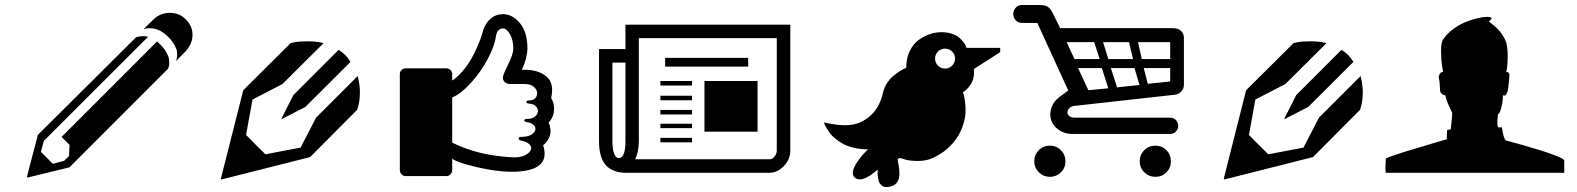

<svg xmlns="http://www.w3.org/2000/svg" viewBox="-20 -693 6324 770"><path d="M724.1 -616.2Q753.4 -587.9 752 -550.5Q750.5 -513.2 721.2 -483.9L684.1 -446.8Q685.1 -448.7 686.8 -451.9Q688.5 -455.1 689.9 -465.6Q691.4 -476.1 689.7 -486.8Q688 -497.6 679 -513.9Q669.9 -530.3 653.8 -545.9Q639.6 -560.1 624.3 -568.4Q608.9 -576.7 596.9 -578.4Q585 -580.1 575.2 -579.6Q565.4 -579.1 560.5 -577.1L555.2 -575.2L594.2 -613.8Q620.6 -640.6 659.7 -641.4Q698.7 -642.1 724.1 -616.2ZM652.8 -416 258.8 -22 90.8 19 87.9 16.1 131.8 -151.9 525.9 -543.9Q549.8 -550.8 574.2 -545.9L155.8 -127.9L144 -84L191.9 -36.1L236.8 -47.9L256.8 -66.9L258.8 -111.8L227.1 -144L609.9 -526.9Q617.2 -520.5 622.1 -515.1Q638.2 -499.5 647.2 -483.4Q656.2 -467.3 657.7 -455.8Q659.2 -444.3 658.4 -435.1Q657.7 -425.8 655.3 -420.9Z M1108.9 -217.8 1156.7 -312 1337.9 -493.2Q1353 -483.9 1364.7 -472.2Q1376 -460.9 1385.7 -444.8L1204.6 -264.2L1110.8 -215.8ZM865.7 23.9 955.6 -331.1 1145.5 -520Q1152.8 -522 1165.3 -524.4Q1177.7 -526.9 1212.6 -527.3Q1247.6 -527.8 1277.8 -520L1112.8 -356L992.7 -293.9L966.8 -151.9Q1009.8 -107.9 1044.4 -74.2L1185.5 -101.1L1247.6 -221.2L1414.6 -388.2Q1423.8 -351.6 1423.3 -321.5Q1422.9 -291.5 1418 -272.5L1412.6 -252.9L1223.6 -63L867.7 26.9Z M2180.2 -202.1Q2192.4 -173.8 2185.3 -149.7Q2178.2 -125.5 2158.2 -110.8Q2185.5 -24.9 2086.9 -8.3Q2009.3 4.9 1887.2 -23.9Q1813 -41.5 1794.4 -56.2Q1793.9 -56.6 1793.5 -57.1V-11.2Q1793.5 -1.5 1786.6 5.9Q1779.8 13.2 1770.5 13.2H1606.4Q1597.2 13.2 1590.3 5.9Q1583.5 -1.5 1583.5 -11.2V-396Q1583.5 -405.3 1590.3 -412.1Q1597.2 -418.9 1606.4 -418.9H1770.5Q1779.8 -418.9 1786.6 -412.1Q1793.5 -405.3 1793.5 -396V-370.1Q1815.4 -384.3 1835.7 -408.2Q1856 -432.1 1869.1 -455.3Q1882.3 -478.5 1892.6 -502Q1902.8 -525.4 1907.5 -538.1Q1912.1 -550.8 1912.6 -554.2Q1921.9 -593.3 1943.8 -614.7Q1965.8 -636.2 1997.6 -636.2Q2035.2 -636.2 2065.2 -600.1Q2095.2 -564 2095.2 -499Q2095.2 -481.4 2088.9 -457Q2082.5 -432.6 2072.3 -413.1H2086.4Q2110.4 -413.1 2130.9 -407.2Q2151.4 -401.4 2168.9 -388.2Q2186.5 -375 2191.9 -353.3Q2197.3 -331.5 2190.4 -299.8Q2201.2 -281.7 2201.9 -261.2Q2202.6 -240.7 2196.3 -225.8Q2189.9 -210.9 2180.2 -202.1ZM2092.3 -203.1Q2085.9 -204.1 2083.5 -207.3Q2081.1 -210.4 2083.5 -213.1Q2085.9 -215.8 2092.3 -215.8Q2119.1 -215.8 2130.9 -231Q2142.6 -246.1 2133.3 -261.5Q2124 -276.9 2099.6 -277.8Q2094.2 -278.3 2092 -281.2Q2089.8 -284.2 2092 -287.1Q2094.2 -290 2099.6 -290Q2126.5 -290 2132.8 -309.6Q2138.2 -328.1 2122.6 -343.3Q2108.9 -356 2086.4 -356H2027.3Q2012.7 -356 2004.6 -363.5Q1996.6 -371.1 1996.6 -381.8Q1996.6 -391.6 2017.6 -433.8Q2038.6 -476.1 2038.6 -498Q2038.6 -533.2 2024.9 -556.2Q2011.2 -579.1 1997.6 -579.1Q1985.4 -579.1 1978 -570.3Q1970.7 -561.5 1969.2 -547.9Q1963.4 -507.8 1936 -456.5Q1908.7 -405.3 1869.4 -361.6Q1830.1 -317.9 1793.5 -301.8V-121.1Q1899.9 -67.9 2039.6 -62Q2080.1 -61 2101.1 -81.1Q2117.7 -97.7 2104.5 -112.8Q2094.7 -124 2071.3 -128.9Q2060.1 -130.4 2060.1 -137.7Q2060.5 -143.6 2068.4 -144Q2110.4 -144 2123.5 -165Q2133.3 -180.2 2118.7 -192.9Q2109.4 -201.2 2092.3 -203.1Z M2488.3 -594.2H3149.4V-88.9Q3149.4 -53.7 3123.5 -26.9Q3097.7 0 3065.4 0H2491.2Q2437 0 2409.7 -30.5Q2382.3 -61 2382.3 -127V-496.1H2488.3ZM2488.3 -127V-441.9H2436V-127Q2436 -93.8 2443.1 -76.4Q2450.2 -59.1 2461.4 -59.1Q2488.3 -59.1 2488.3 -127ZM3095.2 -88.9V-540H2542V-127Q2542 -84.5 2527.3 -54.2H3065.4Q3078.1 -54.2 3086.7 -65.7Q3095.2 -77.1 3095.2 -88.9ZM2755.4 -196.8V-179.2H2628.4V-196.8ZM2755.4 -140.1V-122.1H2628.4V-140.1ZM2805.2 -165V-368.2H3018.1V-165ZM2755.4 -309.1V-291H2628.4V-309.1ZM2755.4 -252V-233.9H2628.4V-252ZM2755.4 -368.2V-350.1H2628.4V-368.2ZM2647.5 -425.8V-460.9H2980.5V-425.8Z M3856 -501H3991.2V-483.9L3885.3 -416Q3887.7 -397.9 3884 -381.8Q3880.4 -365.7 3873.5 -355.5Q3866.7 -345.2 3859.6 -337.6Q3852.5 -330.1 3847.2 -326.7L3841.8 -323.2Q3843.3 -318.8 3845.7 -310.8Q3848.1 -302.7 3850.8 -278.8Q3853.5 -254.9 3851.3 -231.7Q3849.1 -208.5 3837.2 -177.7Q3825.2 -147 3803.2 -121.1Q3778.3 -92.3 3750 -75Q3721.7 -57.6 3700.2 -52.2Q3678.7 -46.9 3654.5 -47.6Q3630.4 -48.3 3619.9 -50.8Q3609.4 -53.2 3598.1 -57.1Q3596.2 -58.1 3595.2 -58.1Q3587.9 -60.1 3584.2 -58.1Q3580.6 -56.2 3580.1 -53.7V-50.8Q3592.8 7.3 3582 30.8Q3571.3 54.2 3538.1 57.1Q3525.4 58.1 3516.6 51.3Q3507.8 44.4 3504.6 33.9Q3501.5 23.4 3500.2 12.7Q3499 2 3499.5 -5.9L3500 -13.2Q3441.4 38.6 3413.1 22.9Q3398.4 15.1 3400.4 -3.9Q3400.4 -5.9 3400.9 -7.8Q3405.3 -25.4 3420.2 -46.9Q3435.1 -68.4 3448.2 -81.1L3460.9 -94.2Q3431.2 -94.2 3405.5 -100.1Q3379.9 -106 3362.3 -115.5Q3344.7 -125 3330.6 -136.5Q3316.4 -147.9 3308.1 -159.7Q3299.8 -171.4 3293.9 -180.9Q3288.1 -190.4 3286.1 -196.3L3284.2 -202.1Q3287.1 -201.2 3292 -200.2Q3296.9 -199.2 3311.5 -196.5Q3326.2 -193.8 3339.8 -192.4Q3353.5 -190.9 3371.1 -190.9Q3388.7 -190.9 3401.9 -193.8Q3442.9 -202.1 3475.6 -233.6Q3508.3 -265.1 3521 -320.8Q3525.4 -340.8 3536.6 -358.4Q3547.9 -376 3560.8 -387Q3573.7 -397.9 3585.9 -406Q3598.1 -414.1 3606.4 -417.5L3614.3 -420.9Q3614.3 -459.5 3628.7 -488.8Q3643.1 -518.1 3665.5 -533.7Q3688 -549.3 3710.7 -556.6Q3733.4 -564 3754.9 -564Q3778.8 -564 3797.9 -557.4Q3816.9 -550.8 3827.4 -541.5Q3837.9 -532.2 3844.7 -523.2Q3851.6 -514.2 3853.5 -507.8ZM3741.7 -486.3Q3730 -474.6 3730 -458Q3730 -441.4 3741.7 -429.7Q3753.4 -418 3770 -418Q3786.6 -418 3798.3 -429.7Q3810.1 -441.4 3810.1 -458Q3810.1 -474.6 3798.3 -486.3Q3786.6 -498 3770 -498Q3753.4 -498 3741.7 -486.3Z M4189.9 -108.9Q4216.8 -108.9 4234.9 -90.6Q4252.9 -72.3 4252.9 -45.9Q4252.9 -20 4234.9 -2Q4216.8 16.1 4189.9 16.1Q4164.6 16.1 4146.2 -2.2Q4127.9 -20.5 4127.9 -45.9Q4127.9 -72.3 4146 -90.6Q4164.1 -108.9 4189.9 -108.9ZM4675.8 -45.9Q4675.8 -20 4658 -2Q4640.1 16.1 4613.8 16.1Q4587.4 16.1 4569.1 -2Q4550.8 -20 4550.8 -45.9Q4550.8 -72.3 4569.1 -90.6Q4587.4 -108.9 4613.8 -108.9Q4640.1 -108.9 4658 -90.6Q4675.8 -72.3 4675.8 -45.9ZM4231.9 -580.1H4684.1Q4705.6 -580.1 4716.8 -568.8Q4728 -557.6 4728 -540V-353Q4728 -337.4 4717.3 -325.9Q4706.5 -314.5 4690.9 -313L4287.1 -268.1Q4275.4 -266.6 4268.3 -259Q4261.2 -251.5 4260.7 -243.2Q4260.3 -234.9 4267.8 -228Q4275.4 -221.2 4289.1 -221.2H4671.9Q4687.5 -221.2 4696.3 -210.9Q4705.1 -200.7 4705.1 -188.5Q4705.1 -176.3 4696.3 -166Q4687.5 -155.8 4671.9 -155.8H4280.8Q4249 -155.8 4226.3 -171.9Q4203.6 -188 4195.8 -210.7Q4188 -233.4 4196 -259.5Q4204.1 -285.6 4229 -304.2L4264.2 -330.1L4140.1 -601.1H4079.1Q4062.5 -601.1 4053 -612.3Q4043.5 -623.5 4043.5 -637Q4043.5 -650.4 4053 -661.6Q4062.5 -672.9 4079.1 -672.9H4149.9Q4174.8 -672.9 4186 -662.8Q4197.3 -652.8 4207 -629.9ZM4507.8 -523.9H4403.8L4424.8 -456.1H4523.9ZM4257.8 -523.9 4289.1 -456.1H4390.1L4368.2 -523.9ZM4344.7 -331.1 4424.8 -338.9 4398.9 -419.9H4303.7ZM4460 -342.8 4549.8 -352.1 4529.8 -419.9H4435.1ZM4672.9 -366.2V-419.9H4566.9L4583 -356.9ZM4672.9 -456.1V-523.9H4543.9L4559.1 -456.1Z M5130.9 -217.8 5178.7 -312 5359.9 -493.2Q5375 -483.9 5386.7 -472.2Q5397.9 -460.9 5407.7 -444.8L5226.6 -264.2L5132.8 -215.8ZM4887.7 23.9 4977.5 -331.1 5167.5 -520Q5174.8 -522 5187.3 -524.4Q5199.7 -526.9 5234.6 -527.3Q5269.5 -527.8 5299.8 -520L5134.8 -356L5014.6 -293.9L4988.8 -151.9Q5031.7 -107.9 5066.4 -74.2L5207.5 -101.1L5269.5 -221.2L5436.5 -388.2Q5445.8 -351.6 5445.3 -321.5Q5444.8 -291.5 5439.9 -272.5L5434.6 -252.9L5245.6 -63L4889.6 26.9Z M6253.4 0H5537.6Q5534.7 -9.3 5537.6 -57.1Q5555.7 -66.4 5614 -84.5Q5672.4 -102.5 5725.6 -117.9Q5778.8 -133.3 5782.2 -134.8L5783.2 -170.9L5798.3 -174.8Q5804.2 -231.4 5804.2 -240.2Q5781.2 -285.2 5776.4 -311Q5774.4 -311 5771 -311.5Q5767.6 -312 5762 -316.9Q5756.3 -321.8 5755.4 -330.1Q5754.4 -337.9 5753.9 -353.8Q5753.4 -369.6 5750.5 -377.9Q5748.5 -388.2 5754.6 -397.2Q5760.7 -406.2 5767.6 -403.8Q5765.1 -415.5 5762.5 -433.3Q5759.8 -451.2 5759.3 -487.1Q5758.8 -522.9 5767.6 -535.2Q5816.9 -604.5 5925.3 -624Q5950.7 -627 5958.5 -623Q5963.9 -621.1 5960 -616.2L5951.2 -606Q5953.1 -604.5 5956.8 -602.1Q5960.4 -599.6 5970.5 -591.3Q5980.5 -583 5989 -574Q5997.6 -564.9 6006.6 -551Q6015.6 -537.1 6020.5 -522.9Q6027.3 -496.6 6026.4 -458Q6025.4 -419.4 6020.5 -403.8Q6021 -403.3 6024.2 -404.1Q6027.3 -404.8 6030.8 -400.6Q6034.2 -396.5 6033.2 -388.2Q6032.7 -384.3 6032.2 -377Q6031.7 -369.6 6031.2 -364.7Q6030.8 -359.9 6030 -352.1Q6029.3 -344.2 6028.6 -339.6Q6027.8 -335 6026.4 -328.4Q6024.9 -321.8 6023.2 -319.1Q6021.5 -316.4 6019 -312.7Q6016.6 -309.1 6013.9 -309.8Q6011.2 -310.5 6007.3 -311Q6007.3 -303.7 6006.6 -292.7Q6005.9 -281.7 6000.7 -260.7Q5995.6 -239.7 5987.3 -233.9Q5981.4 -184.1 5990.2 -182.1H6003.4Q6008.8 -141.1 6018.6 -129.9Q6027.3 -127.4 6041.7 -123.8Q6056.2 -120.1 6094.2 -109.1Q6132.3 -98.1 6162.6 -88.6Q6192.9 -79.1 6220.2 -68.4Q6247.6 -57.6 6253.4 -50.8Z"/></svg>

Font: Modern Pictograms
Style: Normal
Weight: 400
Designer: John Caserta
Foundry: John Caserta
Version: 1.000